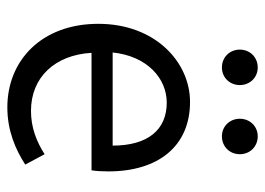

<svg xmlns="http://www.w3.org/2000/svg" viewBox="-122 -606 739 536"><g transform="rotate(90 248.0 -337.5)"><path d="M279 12C345 12 397 -11 439 -38L410 -92C374 -69 335 -54 289 -54C196 -54 133 -120 127 -223H455C457 -235 458 -253 458 -270C458 -409 388 -498 264 -498C153 -498 46 -401 46 -242C46 -83 149 12 279 12ZM126 -282C136 -378 198 -433 266 -433C342 -433 386 -380 386 -282ZM168 -587C196 -587 217 -609 217 -637C217 -665 196 -687 168 -687C139 -687 118 -665 118 -637C118 -609 139 -587 168 -587ZM360 -587C389 -587 410 -609 410 -637C410 -665 389 -687 360 -687C332 -687 311 -665 311 -637C311 -609 332 -587 360 -587Z"/></g></svg>

Font: Giro Sans Regular
Style: Regular
Weight: 400
Designer: Paul D. Hunt
Foundry: Adobe Systems Incorporated
Version: Version 1.000;PS 1.0;hotconv 1.0.88;makeotf.lib2.5.647800